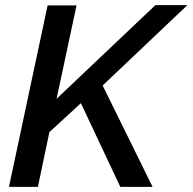

<svg xmlns="http://www.w3.org/2000/svg" viewBox="-20 -730 752 750"><path d="M166 -709H279L201 -344L587 -710H712L381 -396L576 0H450L296 -327L173 -214L128 0H15Z"/></svg>

Font: Raleway Thin SemiBold
Style: Italic
Weight: 600
Italic angle: -12°
Version: Version 4.026